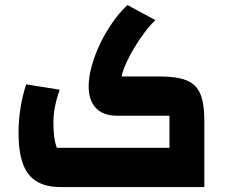

<svg xmlns="http://www.w3.org/2000/svg" viewBox="-20 -755 922 775"><path d="M224.4 0Q165.8 0 128 -22.7Q90.2 -45.3 72.5 -93.9Q54.8 -142.4 54.8 -218.9Q54.8 -269.2 62.7 -319.1Q70.6 -369 85.8 -414.4L221.1 -393Q208.4 -357.6 202 -324.9Q195.6 -292.2 195.6 -260Q195.6 -228.1 198.7 -203.8Q201.8 -179.6 209.3 -158.4H664V-287.9H452.4Q397.3 -287.9 367.6 -318.5Q337.9 -349.2 337.9 -406.4Q337.9 -443.9 349.9 -487.6Q361.9 -531.2 383.1 -576.3Q404.4 -621.3 432.8 -662.3Q461.2 -703.3 494.2 -734.8L607.1 -673.8Q586.7 -654.4 565 -625.8Q543.2 -597.3 523.6 -564.9Q504 -532.6 489.9 -501.8Q475.9 -471 470.7 -446.3H626.4Q695.2 -446.3 733.9 -430.2Q772.6 -414.2 788.7 -375.5Q804.8 -336.8 804.8 -267.9V0Z"/></svg>

Font: Changa
Style: Regular
Weight: 400
Designer: Eduardo Rodriguez Tunni
Foundry: Eduardo Rodriguez Tunni
Version: Version 3.003